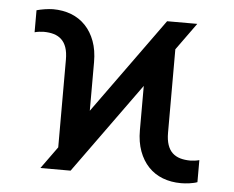

<svg xmlns="http://www.w3.org/2000/svg" viewBox="-45 -605 812 666"><g transform="rotate(5 361.0 -272.0)"><path d="M173.3 -76.7V-382.1Q173.3 -407.3 167.4 -424.4Q161.6 -441.4 150.4 -451.9Q139.2 -462.4 123.6 -467Q108 -471.6 88.1 -471.6Q81.7 -471.6 73 -470.5Q64.3 -469.5 56.8 -467.3V-544Q62.9 -545.8 70 -547.2Q77.1 -548.7 84.7 -549.9Q92.3 -551.1 99.8 -551.8Q107.2 -552.6 113.6 -552.6Q148.4 -552.6 177.4 -541.4Q206.3 -530.2 227.1 -508.3Q247.9 -486.5 259.6 -454.9Q271.3 -423.3 271.3 -382.1V-212.7L511.4 -545.5H616.5L548.3 -451V-160.5Q548.3 -135.7 554.2 -118.4Q560 -101.2 571.2 -90.7Q582.4 -80.3 598.2 -75.6Q614 -71 633.5 -71Q639.9 -71 648.6 -72.1Q657.3 -73.2 664.8 -75.3V1.4Q659.4 3.6 652.3 5.1Q645.2 6.7 637.4 7.8Q629.6 8.9 622 9.4Q614.3 9.9 608 9.9Q573.5 9.9 544.4 -1.2Q515.3 -12.4 494.5 -34.3Q473.7 -56.1 462 -87.9Q450.3 -119.7 450.3 -160.5V-315L223 0H117.9Z"/></g></svg>

Font: Fast_Sans-Dotted
Style: Regular
Weight: 400
Version: Version 3.018